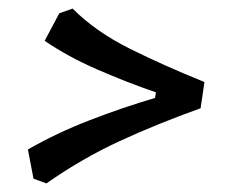

<svg xmlns="http://www.w3.org/2000/svg" viewBox="-20 -523 540 447"><path d="M88 -96 58 -107 45 -175Q111 -213 188.5 -243Q266 -273 341 -295L343 -308Q276 -331 207 -361Q138 -391 84 -428L118 -492L149 -503Q203 -449 282.5 -409.5Q362 -370 456 -332L447 -271Q344 -234 257.5 -194Q171 -154 88 -96Z"/></svg>

Font: Julee
Style: Regular
Weight: 400
Designer: Julian Tunni
Foundry: Julian Tunni
Version: Version 1.002; ttfautohint (v1.8.4.7-5d5b);gftools[0.9.23]